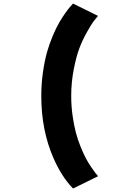

<svg xmlns="http://www.w3.org/2000/svg" viewBox="-20 -844 750 1100"><path d="M398.5 236Q398.5 236 397 234.5Q333 168.5 286 61Q216.5 -98.5 216.5 -294Q216.5 -363.5 226 -429.5Q235.5 -495.5 249.2 -544.5Q263 -593.5 282.5 -639.2Q302 -685 318.8 -714Q335.5 -743 354.2 -769.2Q373 -795.5 381.8 -805.2Q390.5 -815 397 -822L398.5 -823.5L541.5 -753Q541 -752.5 539 -750Q527 -736 515.2 -720.5Q503.5 -705 478.2 -660.2Q453 -615.5 435 -568.2Q417 -521 402.5 -446.8Q388 -372.5 388 -294Q388 -236.5 395.8 -181.5Q403.5 -126.5 414.5 -85Q425.5 -43.5 441.8 -3.5Q458 36.5 471.2 61.5Q484.5 86.5 501.2 111.2Q518 136 524.8 144.8Q531.5 153.5 539.5 162.5Q541.5 165 542 165.5Z"/></svg>

Font: League Mono ExtraBold
Style: Regular
Weight: 800
Width: 6
Designer: Tyler Finck
Foundry: The League of Moveable Type / Tyler Finck
Version: Version 2.210